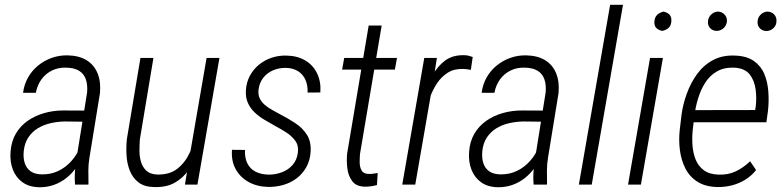

<svg xmlns="http://www.w3.org/2000/svg" viewBox="-20 -770 3265 801"><path d="M296.9 -94.7 343.3 -383.8Q346.2 -415.5 338.1 -439Q330.1 -462.4 309.6 -474.9Q289.1 -487.3 255.4 -487.8Q223.1 -488.8 196.5 -475.6Q169.9 -462.4 152.8 -438.7Q135.7 -415 129.4 -382.8H76.2Q80.6 -417.5 96.9 -446.5Q113.3 -475.6 138.7 -496.3Q164.1 -517.1 195.3 -528.3Q226.6 -539.6 261.7 -539.1Q310.1 -538.1 341.6 -518.6Q373 -499 387.2 -463.9Q401.4 -428.7 397 -381.3L353 -111.3Q348.6 -84 348.6 -58.6Q348.6 -33.2 349.1 -6.3L348.6 0H293Q291 -23.9 292.2 -47.4Q293.5 -70.8 296.9 -94.7ZM345.7 -308.6 338.9 -262.2 250 -263.2Q220.2 -262.7 191.2 -256.1Q162.1 -249.5 137.9 -234.9Q113.8 -220.2 98.1 -196.5Q82.5 -172.9 79.1 -140.1Q76.2 -112.3 83 -90.3Q89.8 -68.4 107.4 -55.7Q125 -43 154.3 -42.5Q192.4 -42 223.4 -56.9Q254.4 -71.8 277.8 -98.1Q301.3 -124.5 314.9 -157.7L325.2 -124.5Q314.9 -95.7 297.9 -71Q280.8 -46.4 257.1 -27.6Q233.4 -8.8 205.3 1.2Q177.2 11.2 146 11.2Q102.5 10.7 74.7 -9Q46.9 -28.8 33.9 -61.8Q21 -94.7 23.9 -135.7Q26.9 -179.7 45.9 -212.2Q64.9 -244.6 95.7 -266.1Q126.5 -287.6 164.6 -298.3Q202.6 -309.1 243.7 -309.1Z M772 -124 841.8 -528.3H895.5L803.7 0H751.5ZM798.8 -220.7 823.2 -221.7Q816.4 -179.2 803.2 -137.2Q790 -95.2 767.1 -61.3Q744.1 -27.3 708.7 -7.6Q673.3 12.2 623 10.3Q582 9.8 557.6 -9.3Q533.2 -28.3 521.5 -58.1Q509.8 -87.9 507.8 -122.6Q505.9 -157.2 509.3 -189.9L565.9 -528.3H620.1L563.5 -188.5Q562 -167 561.8 -142.3Q561.5 -117.7 568.1 -95.2Q574.7 -72.8 590.3 -58.1Q606 -43.5 633.8 -42Q687 -40 720.2 -66.4Q753.4 -92.8 772 -134.3Q790.5 -175.8 798.8 -220.7Z M1222.7 -133.8Q1226.6 -162.6 1211.7 -182.9Q1196.8 -203.1 1173.8 -217.8Q1150.9 -232.4 1129.4 -243.7Q1106 -256.8 1083.3 -270.3Q1060.5 -283.7 1042.5 -300.8Q1024.4 -317.9 1014.2 -340.6Q1003.9 -363.3 1005.9 -393.6Q1007.8 -426.8 1022.5 -453.9Q1037.1 -481 1060.3 -500Q1083.5 -519 1113 -529.1Q1142.6 -539.1 1175.8 -538.1Q1221.2 -537.1 1253.9 -517.6Q1286.6 -498 1303.2 -463.1Q1319.8 -428.2 1316.4 -384.3L1263.2 -383.8Q1264.6 -413.1 1254.6 -436.3Q1244.6 -459.5 1223.6 -472.9Q1202.6 -486.3 1172.9 -486.8Q1144 -487.3 1119.4 -476.8Q1094.7 -466.3 1078.4 -445.6Q1062 -424.8 1058.6 -396Q1056.2 -375 1063.7 -359.4Q1071.3 -343.8 1085.2 -332Q1099.1 -320.3 1116 -311Q1132.8 -301.8 1147.9 -293.5Q1181.2 -276.4 1211.4 -256.6Q1241.7 -236.8 1260 -208.5Q1278.3 -180.2 1275.9 -137.7Q1273.9 -102.1 1258.8 -74.2Q1243.7 -46.4 1219.2 -27.3Q1194.8 -8.3 1163.6 1Q1132.3 10.3 1098.6 9.8Q1052.7 8.8 1017.6 -10.5Q982.4 -29.8 963.4 -64Q944.3 -98.1 947.8 -145L1002 -144.5Q1000.5 -111.8 1011.7 -88.9Q1022.9 -65.9 1045.7 -54Q1068.4 -42 1101.6 -41.5Q1129.9 -41.5 1156.5 -51.5Q1183.1 -61.5 1201.2 -82.5Q1219.2 -103.5 1222.7 -133.8Z M1636.2 -528.3 1627.4 -479.5H1407.2L1416 -528.3ZM1518.1 -663.6H1572.3L1481.9 -127.9Q1480.5 -112.3 1480.5 -93Q1480.5 -73.7 1488.3 -59.3Q1496.1 -44.9 1517.6 -44.4Q1527.3 -43.9 1536.9 -45.4Q1546.4 -46.9 1555.7 -48.3L1552.7 2Q1540 5.4 1527.8 7.1Q1515.6 8.8 1502.9 8.8Q1466.3 8.3 1449.5 -14.2Q1432.6 -36.6 1429 -68.4Q1425.3 -100.1 1428.2 -129.4Z M1789.1 -441.9 1712.4 0H1658.2L1750 -528.3H1802.7ZM1952.1 -532.2 1944.3 -478.5Q1935.5 -480 1927.5 -481.2Q1919.4 -482.4 1911.6 -482.4Q1874.5 -483.4 1848.1 -466.8Q1821.8 -450.2 1803.7 -423.1Q1785.6 -396 1773.9 -364Q1762.2 -332 1754.9 -302.2L1734.9 -293.9Q1741.2 -331.1 1752.7 -374Q1764.2 -417 1784.7 -455.6Q1805.2 -494.1 1837.6 -517.8Q1870.1 -541.5 1918 -539.6Q1926.8 -539.6 1935.3 -537.4Q1943.8 -535.2 1952.1 -532.2Z M2210 -94.7 2256.3 -383.8Q2259.3 -415.5 2251.2 -439Q2243.2 -462.4 2222.7 -474.9Q2202.1 -487.3 2168.5 -487.8Q2136.2 -488.8 2109.6 -475.6Q2083 -462.4 2065.9 -438.7Q2048.8 -415 2042.5 -382.8H1989.3Q1993.7 -417.5 2010 -446.5Q2026.4 -475.6 2051.8 -496.3Q2077.1 -517.1 2108.4 -528.3Q2139.6 -539.6 2174.8 -539.1Q2223.1 -538.1 2254.6 -518.6Q2286.1 -499 2300.3 -463.9Q2314.5 -428.7 2310.1 -381.3L2266.1 -111.3Q2261.7 -84 2261.7 -58.6Q2261.7 -33.2 2262.2 -6.3L2261.7 0H2206.1Q2204.1 -23.9 2205.3 -47.4Q2206.5 -70.8 2210 -94.7ZM2258.8 -308.6 2252 -262.2 2163.1 -263.2Q2133.3 -262.7 2104.2 -256.1Q2075.2 -249.5 2051 -234.9Q2026.9 -220.2 2011.2 -196.5Q1995.6 -172.9 1992.2 -140.1Q1989.3 -112.3 1996.1 -90.3Q2002.9 -68.4 2020.5 -55.7Q2038.1 -43 2067.4 -42.5Q2105.5 -42 2136.5 -56.9Q2167.5 -71.8 2190.9 -98.1Q2214.4 -124.5 2228 -157.7L2238.3 -124.5Q2228 -95.7 2210.9 -71Q2193.8 -46.4 2170.2 -27.6Q2146.5 -8.8 2118.4 1.2Q2090.3 11.2 2059.1 11.2Q2015.6 10.7 1987.8 -9Q1960 -28.8 1947 -61.8Q1934.1 -94.7 1937 -135.7Q1939.9 -179.7 1959 -212.2Q1978 -244.6 2008.8 -266.1Q2039.6 -287.6 2077.6 -298.3Q2115.7 -309.1 2156.7 -309.1Z M2579.1 -750 2448.7 0H2395L2525.4 -750Z M2745.6 -528.3 2653.8 0H2600.1L2691.9 -528.3ZM2710 -680.2Q2711.4 -698.2 2721.4 -707.8Q2731.4 -717.3 2747.6 -721.7Q2764.2 -718.3 2773.2 -708.7Q2782.2 -699.2 2780.8 -680.7Q2779.3 -663.1 2769.3 -653.8Q2759.3 -644.5 2743.2 -641.1Q2727.1 -644 2718 -653.3Q2709 -662.6 2710 -680.2Z M2973.6 10.3Q2922.9 9.3 2889.9 -11.7Q2856.9 -32.7 2839.4 -67.1Q2821.8 -101.6 2816.4 -143.8Q2811 -186 2815.9 -229L2823.2 -290.5Q2829.1 -335.4 2845.5 -380.1Q2861.8 -424.8 2888.4 -461.4Q2915 -498 2954.6 -519.3Q2994.1 -540.5 3046.4 -538.1Q3095.2 -536.6 3125 -515.6Q3154.8 -494.6 3168.7 -461.2Q3182.6 -427.7 3185.5 -386.7Q3188.5 -345.7 3183.6 -305.2L3177.2 -259.8H2851.1L2859.9 -310.5L3130.4 -311L3132.8 -325.2Q3137.2 -360.4 3132.3 -397.5Q3127.4 -434.6 3107.2 -460Q3086.9 -485.4 3043 -487.8Q3001 -489.3 2971.2 -472.2Q2941.4 -455.1 2922.6 -425.8Q2903.8 -396.5 2892.8 -360.6Q2881.8 -324.7 2877.4 -290.5L2870.1 -229Q2866.7 -197.8 2868.9 -164.8Q2871.1 -131.8 2882.1 -104.5Q2893.1 -77.1 2916.3 -59.8Q2939.5 -42.5 2978.5 -41.5Q3017.6 -40 3049.6 -55.2Q3081.5 -70.3 3109.4 -97.2L3134.3 -60.5Q3114.3 -35.6 3088.6 -20Q3063 -4.4 3033.9 3.2Q3004.9 10.7 2973.6 10.3ZM2933.6 -680.7Q2934.6 -697.3 2946.5 -709Q2958.5 -720.7 2975.1 -721.7Q2991.2 -721.2 3002.4 -709.7Q3013.7 -698.2 3012.7 -681.2Q3011.2 -664.6 2999.3 -653.1Q2987.3 -641.6 2970.7 -641.1Q2953.6 -641.1 2942.9 -652.3Q2932.1 -663.6 2933.6 -680.7ZM3140.6 -680.2Q3141.1 -696.8 3153.1 -708.7Q3165 -720.7 3181.6 -721.7Q3198.7 -721.2 3209.7 -709.7Q3220.7 -698.2 3219.2 -680.7Q3218.8 -663.6 3206.5 -652.3Q3194.3 -641.1 3178.2 -640.6Q3161.1 -640.6 3150.1 -651.9Q3139.2 -663.1 3140.6 -680.2Z"/></svg>

Font: Roboto Condensed Light
Style: Italic
Weight: 300
Italic angle: -12°
Designer: Christian Robertson
Foundry: Google
Version: Version 3.0; 2020